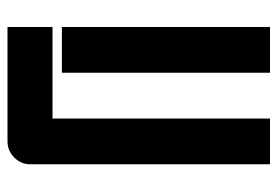

<svg xmlns="http://www.w3.org/2000/svg" viewBox="-134 -606 740 512"><g transform="rotate(90 236.0 -350.0)"><path d="M418 -700V-60Q418 -36 400 -18Q382 0 357 0H52V-120H296V-700ZM52 -700H174V-145H52Z"/></g></svg>

Font: Tschichold
Style: Bold
Weight: 700
Designer: Peter Wiegel
Foundry: Peter Wiegel
Version: Version 1.000; ttfautohint (v1.3)